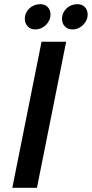

<svg xmlns="http://www.w3.org/2000/svg" viewBox="-20 -900 440 920"><path d="M297 -700 157 0H39L179 -700ZM173 -880Q195.5 -880 208.8 -866Q222 -852 222 -830Q222 -816 216 -803Q210 -790 200 -780.2Q190 -770.5 176.8 -764.8Q163.5 -759 149 -759Q126.5 -759 112.8 -773.5Q99 -788 99 -810Q99 -825 105 -837.8Q111 -850.5 121 -860Q131 -869.5 144.5 -874.8Q158 -880 173 -880ZM351 -880Q373.5 -880 386.8 -866Q400 -852 400 -830Q400 -816 394 -803Q388 -790 378 -780.2Q368 -770.5 354.8 -764.8Q341.5 -759 327 -759Q304.5 -759 290.8 -773.5Q277 -788 277 -810Q277 -825 283 -837.8Q289 -850.5 299 -860Q309 -869.5 322.5 -874.8Q336 -880 351 -880Z"/></svg>

Font: Argentum Sans
Style: Italic
Weight: 400
Italic angle: -11.3099°
Designer: Julieta Ulanovsky, Owen Earl, Rasmus Andersson, Cristiano Sobral
Foundry: The Argentum Sans Project Authors
Version: Version 3.131; ttfautohint (v1.8.4.7-5d5b-dirty)